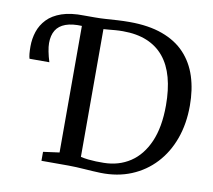

<svg xmlns="http://www.w3.org/2000/svg" viewBox="-82 -845 1054 948"><g transform="rotate(10 444.5 -370.5)"><path d="M481 8Q462 7.5 441.2 6.2Q420.5 5 399.5 3.5Q378.5 2 358 1Q337.5 0 319 0H183V-45L264 -56V-743H317.5Q347.5 -743 376.2 -745Q405 -747 434 -748.8Q463 -750.5 493 -750.5Q589 -750.5 658.2 -725.2Q727.5 -700 771.5 -653Q815.5 -606 836.5 -540.8Q857.5 -475.5 857.5 -395Q857.5 -304 830.5 -229.2Q803.5 -154.5 753.5 -100.8Q703.5 -47 634.5 -18.5Q565.5 10 481 8ZM487.5 -43.5Q562.5 -44.5 619.8 -82.2Q677 -120 709 -193.5Q741 -267 741 -376Q741 -454.5 724.5 -515Q708 -575.5 674.2 -616.5Q640.5 -657.5 589.2 -678.8Q538 -700 468.5 -700Q448 -700 430 -698.5Q412 -697 397 -695.5Q382 -694 371.5 -693.5V-53Q390.5 -48.5 409.8 -46.5Q429 -44.5 448.2 -43.8Q467.5 -43 487.5 -43.5ZM37.5 -486Q34.5 -495 33 -510.2Q31.5 -525.5 31.5 -547.5Q31.5 -585.5 43.2 -621.2Q55 -657 81.8 -685Q108.5 -713 154 -728.8Q199.5 -744.5 266.5 -743L275 -716.5L266.5 -690.5Q215.5 -693 182.8 -681Q150 -669 134.5 -643.5Q119 -618 119 -579Q119 -561.5 123.8 -537.2Q128.5 -513 137 -486Z"/></g></svg>

Font: Merriweather 36pt
Style: Regular
Weight: 400
Designer: Eben Sorkin
Foundry: Eben Sorkin
Version: Version 2.100